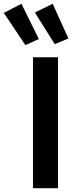

<svg xmlns="http://www.w3.org/2000/svg" viewBox="-93 -993 407 1013"><path d="M-73 -925 41 -755 112 -787 20 -973ZM91 -927 196 -760 268 -790 185 -973ZM81 -691V0H213V-691Z"/></svg>

Font: Fira Sans Medium
Style: Regular
Weight: 500
Designer: Carrois Corporate & Edenspiekermann AG
Foundry: Carrois Corporate GbR & Edenspiekermann AG
Version: Version 4.203